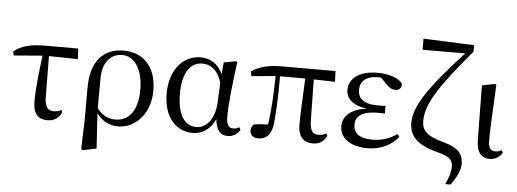

<svg xmlns="http://www.w3.org/2000/svg" viewBox="-60 -991 3757 1394"><g transform="rotate(5 1818.5 -294.0)"><path d="M305 15C354 15 385 -8 408 -50L400 -68C383 -59 366 -54 344 -54C306 -54 282 -74 279 -145L276 -450L487 -446L483 -523H251C136 -523 72 -507 14 -461L21 -432L229 -449C216 -342 200 -221 200 -113C200 -20 240 15 305 15Z M568 202 579 209 679 189 663 -68C699 -16 755 15 820 15C941 15 1053 -93 1053 -266C1053 -448 948 -537 815 -537C668 -537 575 -442 575 -245V-13ZM662 -104 663 -325C664 -436 719 -504 807 -504C890 -504 958 -421 958 -265C958 -112 895 -33 795 -33C738 -33 695 -60 662 -104Z M1363 15C1425 15 1490 -17 1526 -100C1536 -16 1566 15 1620 15C1660 15 1692 -8 1708 -39L1697 -56C1684 -48 1673 -43 1654 -43C1621 -43 1604 -65 1604 -129C1604 -211 1622 -383 1642 -524L1632 -531L1544 -515L1536 -428C1503 -502 1446 -537 1374 -537C1258 -537 1151 -440 1151 -253C1151 -84 1240 15 1363 15ZM1532 -365 1525 -217C1517 -84 1447 -30 1387 -30C1301 -30 1247 -107 1247 -261C1247 -430 1314 -493 1391 -493C1448 -493 1503 -460 1532 -365Z M2240 15C2286 15 2320 -8 2340 -49L2330 -66C2313 -56 2299 -51 2274 -51C2236 -51 2214 -72 2211 -140L2206 -449L2361 -445L2358 -523H1969C1871 -523 1805 -506 1746 -467L1753 -433L1928 -449C1926 -339 1922 -216 1904 -94C1866 -93 1834 -90 1803 -86C1788 -75 1781 -60 1781 -39C1781 -8 1804 13 1840 13C1902 13 1940 -28 1947 -113C1958 -218 1960 -339 1960 -450H2144C2139 -328 2131 -205 2131 -116C2131 -21 2174 15 2240 15Z M2637 15C2737 15 2817 -28 2861 -88L2846 -107C2794 -69 2736 -50 2665 -50C2573 -50 2529 -87 2529 -147C2529 -203 2567 -248 2693 -248C2704 -248 2715 -248 2742 -247V-303C2718 -301 2702 -301 2685 -301C2579 -301 2540 -342 2540 -403C2540 -465 2585 -505 2667 -505L2692 -504L2736 -459C2765 -430 2780 -425 2805 -425C2831 -425 2849 -444 2846 -474C2815 -517 2739 -537 2662 -537C2523 -537 2456 -471 2456 -395C2456 -334 2502 -285 2608 -271C2483 -254 2435 -196 2435 -128C2435 -39 2517 15 2637 15Z M3223 225H3262C3305 164 3329 118 3329 69C3329 2 3301 -45 3181 -78C3064 -108 3024 -147 3024 -218C3024 -339 3108 -473 3344 -750V-798L2974 -813V-732L3285 -733C3031 -457 2939 -314 2939 -199C2939 -104 2991 -42 3142 -2C3246 23 3260 54 3260 98C3260 133 3247 174 3223 225Z M3528 15C3573 15 3607 -13 3620 -38L3611 -56C3598 -49 3585 -43 3565 -43C3534 -43 3513 -59 3513 -120C3513 -196 3518 -284 3530 -525L3521 -531L3426 -512L3431 -114C3432 -23 3469 15 3528 15Z"/></g></svg>

Font: Noto Serif KR Medium
Style: Regular
Weight: 500
Designer: Ryoko NISHIZUKA 西塚涼子 (kana & ideographs); Frank Grießhammer (Latin, Greek & Cyrillic); Wenlong ZHANG 张文龙 (bopomofo); San
Foundry: Adobe
Version: Version 2.001;hotconv 1.1.0;makeotfexe 2.6.0